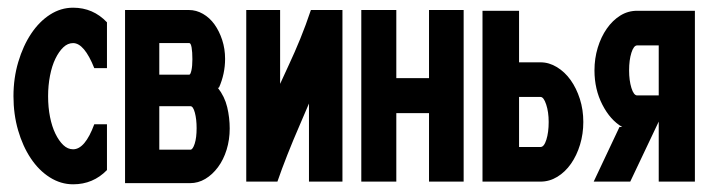

<svg xmlns="http://www.w3.org/2000/svg" viewBox="-20 -474 1851 499"><path d="M170 -454Q222 -454 258 -416V-297H225Q199 -362 170 -362Q156 -362 144.5 -351Q133 -340 124 -321.5Q115 -303 110 -277.5Q105 -252 105 -224Q105 -195 110 -170Q115 -145 124 -126.5Q133 -108 144.5 -97Q156 -86 170 -86Q201 -86 225 -151H258V-32Q222 5 170 5Q138 5 109.5 -13Q81 -31 60 -62.5Q39 -94 27 -135.5Q15 -177 15 -224Q15 -271 27.5 -313Q40 -355 61 -386.5Q82 -418 110 -436Q138 -454 170 -454Z M471 -448Q490 -448 507.5 -438Q525 -428 537.5 -410.5Q550 -393 557.5 -370Q565 -347 565 -321Q565 -282 549 -246H546Q564 -223 570.5 -195.5Q577 -168 577 -140Q577 -111 569 -85Q561 -59 546.5 -39.5Q532 -20 513.5 -9Q495 2 474 2H305V-448ZM394 -198V-85H475Q481 -85 486 -100.5Q491 -116 491 -141Q491 -164 486.5 -181Q482 -198 475 -198ZM394 -362V-280H472Q475 -280 477.5 -291Q480 -302 480 -320Q480 -339 478 -350.5Q476 -362 472 -362Z M783 -2V-205Q777 -191 771 -177Q765 -163 759 -149Q742 -110 727 -72Q712 -34 701 -2H620V-448H708V-256Q713 -267 719.5 -281Q726 -295 731 -306Q746 -338 760.5 -373.5Q775 -409 788 -448H870V-2Z M1185 -448V-2H1095V-180H1010V-2H919V-448H1010V-271H1095V-448Z M1385 -312Q1407 -312 1427.5 -299.5Q1448 -287 1463 -266Q1478 -245 1487 -217Q1496 -189 1496 -157Q1496 -126 1487.5 -98Q1479 -70 1464 -48.5Q1449 -27 1428.5 -14.5Q1408 -2 1385 -2H1234V-446H1329V-312ZM1329 -92H1385Q1394 -92 1400 -111Q1406 -130 1406 -157Q1406 -183 1399.5 -202.5Q1393 -222 1385 -222H1329Z M1590 -144H1597Q1566 -162 1545.5 -202Q1525 -242 1525 -291Q1525 -322 1533.5 -350Q1542 -378 1557 -399.5Q1572 -421 1592 -433.5Q1612 -446 1636 -446H1786V-2H1692V-158L1618 -2H1523ZM1615 -291Q1615 -265 1621 -245.5Q1627 -226 1636 -226H1692V-356H1636Q1627 -356 1621 -337Q1615 -318 1615 -291Z"/></svg>

Font: Fundamental  Brigade Condensed
Style: Regular
Weight: 400
Width: 3
Designer: Peter Wiegel, original typeface by Carl Albert Fahrenwaldt 1901
Foundry: Peter Wiegel
Version: Version 0.000 2012 initial release